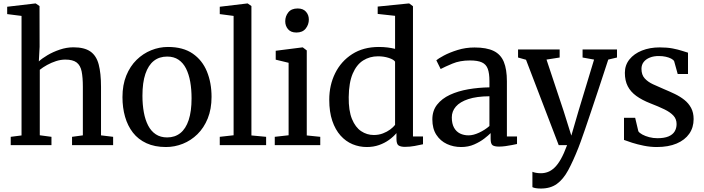

<svg xmlns="http://www.w3.org/2000/svg" viewBox="-20 -839 4070 1110"><path d="M104.5 -56V-747L21.5 -757.5V-800L183.5 -819H186.5L208.5 -804L209 -568.5L204.5 -484Q222.5 -501 254.5 -520Q286.5 -539 325.8 -552.2Q365 -565.5 404.5 -565.5Q467.5 -565.5 502.2 -541.5Q537 -517.5 550.5 -466.8Q564 -416 564 -336.5V-56.5L634 -48V0H396.5V-48L459 -56.5V-337Q459 -391 452 -426Q445 -461 423 -477.8Q401 -494.5 357.5 -494.5Q331.5 -494.5 304.2 -485.8Q277 -477 252.5 -463.5Q228 -450 210 -435.5V-57L277.5 -48V0H42V-48Z M688 -277.5Q688 -348 710 -402Q732 -456 769.5 -492.8Q807 -529.5 854 -548.5Q901 -567.5 951 -567.5Q1038.5 -567.5 1094 -529.2Q1149.5 -491 1176.2 -425.8Q1203 -360.5 1203 -279Q1203 -208.5 1181 -154.2Q1159 -100 1121.5 -63.2Q1084 -26.5 1037 -7.8Q990 11 939.5 11Q874.5 11 826.8 -11Q779 -33 748.5 -72.2Q718 -111.5 703 -164Q688 -216.5 688 -277.5ZM946.5 -44.5Q991 -44.5 1022.5 -69.5Q1054 -94.5 1070.8 -145Q1087.5 -195.5 1087.5 -271Q1087.5 -322 1079.8 -366Q1072 -410 1055.5 -442.8Q1039 -475.5 1012 -493.8Q985 -512 946.5 -512Q901 -512 869.2 -487Q837.5 -462 820.5 -411.8Q803.5 -361.5 803.5 -285.5Q803.5 -234 811.5 -190Q819.5 -146 836.5 -113.2Q853.5 -80.5 880.8 -62.5Q908 -44.5 946.5 -44.5Z M1330.5 -57V-747L1250.5 -757.5V-800L1409.5 -819H1412L1433.5 -804V-56L1518.5 -48V0H1250.5V-48Z M1568.5 0V-48L1648.5 -57V-476L1574 -494V-545.5L1727.5 -565H1730.5L1753.5 -547.5V-56L1831.5 -48V0ZM1693 -651Q1661.5 -651 1645.2 -670.2Q1629 -689.5 1629 -716Q1629 -745 1646.8 -767.5Q1664.5 -790 1700.5 -790H1701.5Q1732.5 -790 1749 -771.2Q1765.5 -752.5 1765.5 -726Q1765.5 -697 1747.5 -674Q1729.5 -651 1694 -651Z M2100.5 11Q2057.5 11 2018.2 -5.2Q1979 -21.5 1948.8 -55.2Q1918.5 -89 1901 -140.5Q1883.5 -192 1883.5 -262.5Q1883.5 -347 1917.8 -416Q1952 -485 2016.2 -526.2Q2080.5 -567.5 2170.5 -567.5Q2197 -567.5 2220.8 -564.5Q2244.5 -561.5 2264 -556.5V-747.5L2163.5 -758.5V-801L2342 -819H2346L2367.5 -803V-50H2425.5V-5Q2405 -0.5 2377.5 4.8Q2350 10 2321 10Q2297 10 2284.5 2Q2272 -6 2272 -36.5V-69.5Q2255 -49 2229.5 -30.5Q2204 -12 2171.5 -0.5Q2139 11 2100.5 11ZM2141 -58.5Q2169.5 -58.5 2193.8 -67.8Q2218 -77 2236 -90.5Q2254 -104 2264 -117V-482.5Q2256 -495 2227.5 -504.2Q2199 -513.5 2165.5 -513.5Q2117.5 -513.5 2079.5 -489.5Q2041.5 -465.5 2019.2 -413.5Q1997 -361.5 1996 -277.5Q1995 -199.5 2014.8 -151.2Q2034.5 -103 2067.8 -80.8Q2101 -58.5 2141 -58.5Z M2646 11Q2601.5 11 2563.8 -6.5Q2526 -24 2502.8 -59.5Q2479.5 -95 2479.5 -149Q2479.5 -199 2507 -234Q2534.5 -269 2581.2 -290.8Q2628 -312.5 2687 -322.8Q2746 -333 2809.5 -334V-370.5Q2809.5 -415 2800 -441Q2790.5 -467 2766.2 -478.2Q2742 -489.5 2697 -489.5Q2639 -489.5 2595.5 -471.2Q2552 -453 2527.5 -440L2502.5 -490.5Q2513 -500 2546 -517.8Q2579 -535.5 2625.5 -550Q2672 -564.5 2723.5 -564.5Q2793 -564.5 2834 -544.5Q2875 -524.5 2892.8 -481.2Q2910.5 -438 2910.5 -369V-50H2969V-6.5Q2958 -4 2940 -0.5Q2922 3 2902 5.8Q2882 8.5 2865 8.5Q2838.5 8.5 2827.5 0.5Q2816.5 -7.5 2816.5 -37V-69.5Q2804.5 -57 2780 -38Q2755.5 -19 2721.5 -4Q2687.5 11 2646 11ZM2689 -56.5Q2716.5 -56.5 2750.2 -72.2Q2784 -88 2809.5 -110.5V-282.5Q2735.5 -282 2687.2 -266Q2639 -250 2615.5 -222.8Q2592 -195.5 2592 -160.5Q2592 -124 2604.8 -101Q2617.5 -78 2639.5 -67.2Q2661.5 -56.5 2689 -56.5Z M3107 251Q3091.5 251 3078.5 249Q3065.5 247 3058 243V154Q3064.5 157.5 3078.5 160Q3092.5 162.5 3107 162.5Q3128 162.5 3147.5 155.2Q3167 148 3185.8 130.2Q3204.5 112.5 3222.5 80.8Q3240.5 49 3258.5 0H3210L3021 -493.5L2975 -506.5V-553H3215.5V-506.5L3139.5 -494.5L3238.5 -197L3283 -55L3324.5 -197.5L3414.5 -494.5L3348 -506.5V-553H3547V-506.5L3496.5 -494.5Q3466.5 -402 3441.2 -326.2Q3416 -250.5 3396.2 -191.5Q3376.5 -132.5 3361.8 -90Q3347 -47.5 3337.5 -21Q3328 5.5 3324 15Q3293.5 92 3265 144.8Q3236.5 197.5 3199.5 224.2Q3162.5 251 3107 251Z M3777 11Q3740 11 3702.5 3.5Q3665 -4 3634.5 -13.8Q3604 -23.5 3587.5 -30V-158H3652L3670.5 -80Q3676.5 -70.5 3693.5 -61.2Q3710.5 -52 3733.2 -46Q3756 -40 3780.5 -40Q3820 -40 3844.5 -50.2Q3869 -60.5 3880.2 -79Q3891.5 -97.5 3891.5 -122Q3891.5 -150.5 3873.5 -170.2Q3855.5 -190 3821.8 -206.5Q3788 -223 3740 -241.5Q3691.5 -260.5 3658.5 -284.5Q3625.5 -308.5 3609 -340.8Q3592.5 -373 3592.5 -418Q3592.5 -462.5 3619 -495.5Q3645.5 -528.5 3691.2 -546.8Q3737 -565 3794 -565Q3837 -565 3869 -558.8Q3901 -552.5 3923.2 -545.2Q3945.5 -538 3957.5 -534.5V-411H3898L3877.5 -485Q3873 -493.5 3860 -500.2Q3847 -507 3828.8 -511Q3810.5 -515 3790.5 -515Q3760 -515.5 3737 -506.2Q3714 -497 3701.2 -480.5Q3688.5 -464 3688.5 -441Q3688.5 -406.5 3707 -386Q3725.5 -365.5 3755.2 -351.8Q3785 -338 3818 -324Q3850.5 -310.5 3881.2 -295.8Q3912 -281 3936.5 -261.5Q3961 -242 3975.5 -215Q3990 -188 3990 -150.5Q3990 -102 3964.8 -65.8Q3939.5 -29.5 3891.8 -9.2Q3844 11 3777 11Z"/></svg>

Font: Merriweather 24pt
Style: Regular
Weight: 400
Designer: Eben Sorkin
Foundry: Eben Sorkin
Version: Version 2.100